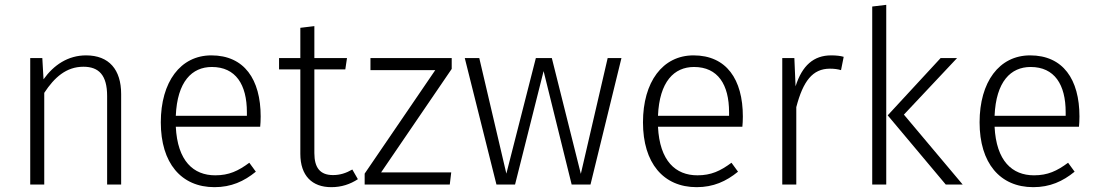

<svg xmlns="http://www.w3.org/2000/svg" viewBox="-20 -763 4542 794"><path d="M336 -534C261 -534 202 -494 160 -435L155 -523H105V0H163V-379C205 -443 254 -487 325 -487C389 -487 423 -452 423 -366V0H481V-374C481 -475 431 -534 336 -534Z M1058 -281C1058 -435 990 -534 854 -534C726 -534 645 -424 645 -257C645 -89 729 11 867 11C936 11 989 -13 1038 -53L1011 -90C965 -56 927 -38 870 -38C780 -38 714 -97 707 -239H1056C1057 -249 1058 -265 1058 -281ZM1001 -284H707C713 -426 774 -486 856 -486C955 -486 1001 -413 1001 -299Z M1437 -62C1411 -47 1386 -39 1357 -39C1304 -39 1280 -69 1280 -130V-476H1408L1415 -523H1280V-655L1222 -648V-523H1134V-476H1222V-127C1222 -36 1271 11 1350 11C1392 11 1428 -1 1460 -22Z M1848 -523H1512V-473H1780L1488 -45V0H1840L1846 -50H1556L1848 -478Z M2550 -523H2493L2382 -44L2262 -523H2196L2074 -45L1962 -523H1902L2033 0H2110L2228 -469L2344 0H2422Z M3052 -281C3052 -435 2984 -534 2848 -534C2720 -534 2639 -424 2639 -257C2639 -89 2723 11 2861 11C2930 11 2983 -13 3032 -53L3005 -90C2959 -56 2921 -38 2864 -38C2774 -38 2708 -97 2701 -239H3050C3051 -249 3052 -265 3052 -281ZM2995 -284H2701C2707 -426 2768 -486 2850 -486C2949 -486 2995 -413 2995 -299Z M3417 -534C3345 -534 3297 -492 3270 -406L3265 -523H3215V0H3273V-320C3301 -427 3340 -479 3412 -479C3430 -479 3444 -477 3458 -473L3469 -528C3456 -532 3438 -534 3417 -534Z M3645 -743 3587 -736V0H3645ZM3938 -523H3870L3651 -286L3891 0H3961L3718 -289Z M4444 -281C4444 -435 4376 -534 4240 -534C4112 -534 4031 -424 4031 -257C4031 -89 4115 11 4253 11C4322 11 4375 -13 4424 -53L4397 -90C4351 -56 4313 -38 4256 -38C4166 -38 4100 -97 4093 -239H4442C4443 -249 4444 -265 4444 -281ZM4387 -284H4093C4099 -426 4160 -486 4242 -486C4341 -486 4387 -413 4387 -299Z"/></svg>

Font: FiraGO Light
Style: Regular
Weight: 300
Designer: bBox Type
Foundry: bBox Type GmbH
Version: Version 1.001;PS 001.001;hotconv 1.0.88;makeotf.lib2.5.64775